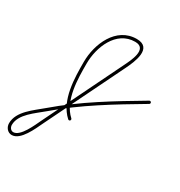

<svg xmlns="http://www.w3.org/2000/svg" viewBox="-289 -673 1046 1117"><g transform="rotate(30 233.5 -115.0)"><path d="M206.3 65.3C209.8 61.4 209.5 55.4 205.6 51.8C123 -22.8 123.2 -167.1 123.2 -269.4C123.2 -377.1 177.9 -519.8 305.3 -519.8C392.8 -519.8 335.5 -410.3 315.5 -369.4C230.6 -195.5 145.7 -21.7 60.7 152.2C60.7 152.2 60.7 152.2 60.7 152.2C60.7 152.2 60.7 152.2 60.7 152.2C42.7 189.7 0.2 290.5 -47 290.5C-64.5 290.5 -75.1 273.3 -75.1 257.3C-75.1 185.1 9.7 131.7 60.1 88.3C213.4 -43.6 383.4 -144.9 556.4 -247.6C560.9 -250.3 562.3 -256.1 559.7 -260.6C557 -265.1 551.2 -266.6 546.6 -263.9C372.8 -160.7 201.8 -58.7 47.7 73.9C-7.9 121.7 -94.1 176.8 -94.1 257.3C-94.1 283.8 -75.1 309.5 -47 309.5C12.5 309.5 55.6 206.6 77.8 160.5C77.8 160.5 77.8 160.5 77.8 160.5C77.8 160.5 77.8 160.5 77.8 160.5C162.7 -13.3 247.7 -187.2 332.6 -361C359.6 -416.2 415.1 -538.8 305.3 -538.8C166.5 -538.8 104.2 -388.1 104.2 -269.4C104.2 -160.6 105.3 -13.2 192.9 65.9C196.8 69.5 202.8 69.2 206.3 65.3Z"/></g></svg>

Font: FRB American Cursive Extralight
Style: Italic
Weight: 200
Italic angle: -25°
Version: Version 2.0;Modular Font Editor K font №1